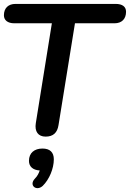

<svg xmlns="http://www.w3.org/2000/svg" viewBox="-20 -690 664 981"><path d="M213 8C252 8 273 -12 279 -51L363 -571H565C602 -571 624 -593 624 -630C624 -656 605 -670 571 -670H59C23 -670 0 -649 0 -612C0 -587 19 -571 53 -571H245L163 -61C156 -18 175 8 213 8ZM198 260C232 227 255 171 255 124C255 88 235 69 197 69C156 69 128 91 128 132C128 161 148 179 183 181C178 196 171 210 158 223C126 257 166 289 198 260Z"/></svg>

Font: SN Pro Semibold
Style: Italic
Weight: 600
Italic angle: -9°
Designer: Tobias Whetton
Foundry: Supernotes
Version: Version 1.001;Glyphs 3.2 (3249)